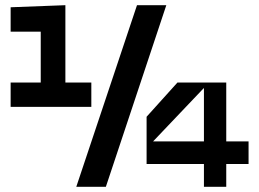

<svg xmlns="http://www.w3.org/2000/svg" viewBox="-20 -720 998 740"><path d="M545 -270 664 -402H852V-175H938V-88H852V0H766V-88H545ZM766 -175V-381L570 -175ZM621 -700 388 0H274L508 -700ZM21 -692 232 -700V-402H332V-308H21V-402H137V-598H21Z"/></svg>

Font: Edgecutting Lite Sharp
Style: Medium
Weight: 500
Designer: RandomMaerks (Nguyen Gia Bao)
Version: Version 1.0